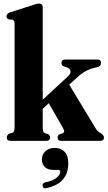

<svg xmlns="http://www.w3.org/2000/svg" viewBox="-20 -768 587 1047"><path d="M37 0Q17 0 17 -19Q17 -31 30 -39L46.5 -43.5Q53.5 -46 56.5 -52.5Q59.5 -59 59.5 -73V-638.5Q59.5 -649.5 56.5 -654Q53.5 -658.5 47 -661L28 -662Q15.5 -668 15.5 -679.5Q15.5 -693 34.5 -700.5L158 -740Q172 -745 179.2 -746.8Q186.5 -748.5 193.5 -748.5Q213 -748.5 213 -727V-224.5L352.5 -353.5Q368 -368.5 364.2 -382.2Q360.5 -396 341 -402L325.5 -407Q315 -413 315 -424Q315 -443.5 337 -443.5H510.5Q531 -443.5 531 -424.5Q531 -416 525.2 -409.2Q519.5 -402.5 503 -400Q474 -394 449.5 -381.2Q425 -368.5 399 -344L357.5 -306.5L501 -69Q508 -57.5 514.5 -51.8Q521 -46 530.5 -41Q540 -34 543.5 -29Q547 -24 547 -17.5Q547 0 526.5 0H312Q294 0 294 -19Q294 -29 303.5 -35L318.5 -40Q329 -44 329.8 -51Q330.5 -58 322 -72.5L246 -205L213 -175V-73.5Q213 -58 215.8 -51.2Q218.5 -44.5 225.5 -41.5L242 -36.5Q253 -30 253 -19Q253 0 234.5 0ZM272 158.5Q239 158.5 223.8 142.2Q208.5 126 208.5 102Q208.5 74 228 56.2Q247.5 38.5 278 38.5Q311.5 38.5 332 59.5Q352.5 80.5 352.5 121.5Q352.5 232.5 234 257.5Q215.5 263 212.5 246.5Q209.5 231.5 226 226.5Q268 218.5 288.2 201.5Q308.5 184.5 308.5 169Q308.5 158.5 297 158.5Z"/></svg>

Font: Fraunces 144pt Soft
Style: Bold
Weight: 700
Version: Version 1.000;[0bf87f6ff]